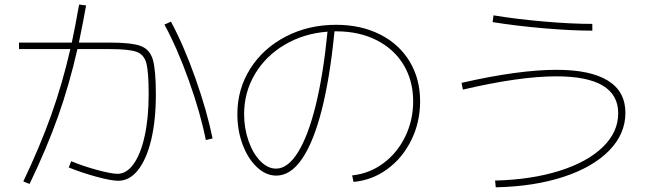

<svg xmlns="http://www.w3.org/2000/svg" viewBox="-20 -798 2852 833"><path d="M278.3 -71.3 289.1 -98.6Q340.3 -77.1 401.9 -60.5Q463.4 -43.9 490.2 -43.9Q529.3 -43.9 560.1 -87.2Q590.8 -130.4 607.9 -209Q625 -287.6 625 -389.6Q625 -485.8 615 -523.7Q605 -561.5 572.3 -573.2Q539.6 -585 456.1 -585H315.9Q280.3 -428.7 231.4 -291.5Q182.6 -154.3 108.4 0L81.1 -10.7Q154.3 -164.6 202.1 -298.6Q250 -432.6 285.2 -585H62.5V-613.3H291.5Q306.2 -681.2 323.2 -778.3L353.5 -774.4Q340.8 -702.1 322.3 -613.3H455.1Q550.3 -613.3 590.1 -598.6Q629.9 -584 643.1 -539.3Q656.2 -494.6 656.2 -387.7Q656.2 -276.4 636 -191.7Q615.7 -106.9 578.9 -60.3Q542 -13.7 493.2 -13.7Q462.9 -13.7 398.4 -31.2Q334 -48.8 278.3 -71.3ZM693.4 -691.4 721.7 -704.1Q777.8 -599.6 827.9 -458.3Q877.9 -316.9 902.3 -197.3L873 -190.4Q849.6 -308.1 799.3 -448.7Q749 -589.4 693.4 -691.4Z M1772.5 -358.4Q1772.5 -448.2 1730.7 -517.1Q1689 -585.9 1613.3 -624Q1537.6 -662.1 1438.5 -662.1H1431.2Q1411.6 -461.4 1376 -321.5Q1340.3 -181.6 1290.5 -108.9Q1240.7 -36.1 1178.7 -36.1Q1133.8 -36.1 1094.7 -72.8Q1055.7 -109.4 1032.7 -170.7Q1009.8 -231.9 1009.8 -302.7Q1009.8 -411.6 1065.9 -500.2Q1122.1 -588.9 1220.2 -639.6Q1318.4 -690.4 1438.5 -690.4Q1545.4 -690.4 1628.2 -648.9Q1710.9 -607.4 1756.8 -532Q1802.7 -456.5 1802.7 -358.4Q1802.7 -268.1 1764.6 -190.4Q1726.6 -112.8 1660.6 -64.5Q1594.7 -16.1 1513.7 -8.8L1507.8 -37.1Q1581.5 -44.4 1642.1 -88.9Q1702.6 -133.3 1737.5 -204.3Q1772.5 -275.4 1772.5 -358.4ZM1177.7 -66.4Q1228.5 -66.4 1272.7 -137.2Q1316.9 -208 1349.9 -341.8Q1382.8 -475.6 1400.9 -660.6Q1297.9 -652.8 1215.3 -604Q1132.8 -555.2 1085.9 -476.3Q1039.1 -397.5 1039.1 -302.7Q1039.1 -241.2 1058.3 -186.5Q1077.6 -131.8 1109.6 -99.1Q1141.6 -66.4 1177.7 -66.4Z M2662.1 -306.6Q2662.1 -466.8 2393.6 -466.8Q2233.4 -466.8 1988.3 -409.2L1982.4 -438.5Q2230 -495.1 2394.5 -495.1Q2542 -495.1 2617.7 -448Q2693.4 -400.9 2693.4 -308.6Q2693.4 -216.8 2622.6 -144.5Q2551.8 -72.3 2424.1 -30.5Q2296.4 11.2 2130.9 14.6L2127.9 -14.6Q2285.2 -18.6 2406.5 -56.6Q2527.8 -94.7 2595 -159.7Q2662.1 -224.6 2662.1 -306.6ZM2117.2 -702.1 2121.1 -731.4Q2222.2 -714.8 2340.3 -704.6Q2458.5 -694.3 2549.8 -694.3V-665Q2458.5 -665 2339.6 -675.3Q2220.7 -685.5 2117.2 -702.1Z"/></svg>

Font: Pretendard JP Thin
Style: Regular
Weight: 100
Designer: Base glyphs from Inter by Rasmus Andersson; Hangeul glyphs from Noto Sans CJK(Source Han Sans) by Jang Soo-young and Kan
Foundry: Kil Hyung-jin
Version: Version 1.309